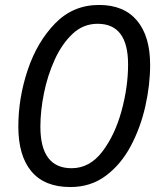

<svg xmlns="http://www.w3.org/2000/svg" viewBox="-20 -745 649 775"><path d="M264 10Q346 10 407 -35.5Q468 -81 507.5 -155Q547 -229 566.5 -315.5Q586 -402 586 -483Q586 -599 533 -662Q480 -725 380 -725Q275 -725 202.5 -650.5Q130 -576 92 -463Q54 -350 54 -234Q54 -116 107 -53Q160 10 264 10ZM269 -66Q143 -66 143 -234Q143 -297 157.5 -369Q172 -441 201 -504.5Q230 -568 273 -608.5Q316 -649 374 -649Q497 -649 497 -485Q497 -394 470.5 -297Q444 -200 393 -133Q342 -66 269 -66Z"/></svg>

Font: Noto Sans UI SemiCondensed
Style: Italic
Weight: 400
Width: 4
Italic angle: -12°
Designer: Monotype Design Team
Foundry: Monotype Imaging Inc.
Version: Version 1.901